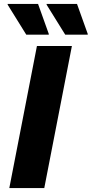

<svg xmlns="http://www.w3.org/2000/svg" viewBox="-20 -953 465 973"><path d="M167.2 -720H344.4L204.4 0H27.2ZM113.2 -777.2 18.8 -929.2V-933.2H172.8L227.2 -781.2V-777.2ZM310.6 -777.2 216.2 -929.2V-933.2H370.2L424.6 -781.2V-777.2Z"/></svg>

Font: Kufam
Style: Italic
Weight: 400
Italic angle: -11°
Designer: Artur Schmal
Foundry: Original Type
Version: Version 1.301; ttfautohint (v1.8.3)